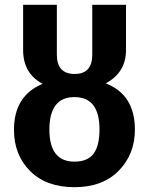

<svg xmlns="http://www.w3.org/2000/svg" viewBox="-20 -761 618 797"><path d="M419 -415Q540 -368 540 -223Q540 -121 473 -52.5Q406 16 289 16Q172 16 105 -51Q38 -118 38 -222Q38 -364 157 -413Q76 -456 76 -553V-741H216V-534Q216 -454 290 -454Q363 -454 363 -534V-741H503V-553Q503 -460 419 -415ZM289 -90Q343 -90 368 -122.5Q393 -155 393 -224Q393 -358 289 -358Q185 -358 185 -223Q185 -90 289 -90Z"/></svg>

Font: FiraGO SemiBold
Style: Regular
Weight: 600
Designer: bBox Type
Foundry: bBox Type GmbH
Version: Version 1.001;PS 001.001;hotconv 1.0.88;makeotf.lib2.5.64775